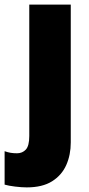

<svg xmlns="http://www.w3.org/2000/svg" viewBox="-66 -573 388 833"><path d="M50 240Q28 240 -0.5 236.5Q-29 233 -46 228V83Q-32 88 -19.5 90Q-7 92 8 92Q31 92 46 76Q61 60 61 17V-553H241V45Q241 99 221.5 143Q202 187 160 213.5Q118 240 50 240Z"/></svg>

Font: Noto Sans Khmer UI SemiCondensed Black
Style: Regular
Weight: 900
Width: 4
Designer: Danh Hong and the Monotype Design Team
Foundry: Monotype Imaging Inc.
Version: Version 2.002; ttfautohint (v1.8.4.7-5d5b)